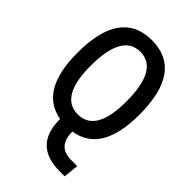

<svg xmlns="http://www.w3.org/2000/svg" viewBox="-271 -803 1127 1127"><g transform="rotate(45 293.0 -239.0)"><path d="M455.6 224.6Q238.8 224.6 238.8 9.8V5.4Q35.6 -29.3 35.6 -341.8Q35.6 -703.1 293 -703.1Q550.3 -703.1 550.3 -341.8Q550.3 -25.4 342.3 6.3V10.7Q342.3 129.9 455.6 129.9H505.4L495.6 224.6ZM293 -86.9Q441.4 -86.9 441.4 -341.8Q441.4 -606.9 293 -606.9Q144.5 -606.9 144.5 -341.8Q144.5 -86.9 293 -86.9Z"/></g></svg>

Font: Caskaydia Cove Medium
Style: Regular
Weight: 500
Monospace: yes
Designer: Aaron Bell
Foundry: Saja Typeworks
Version: Version 4.300; ttfautohint (v1.8.3)